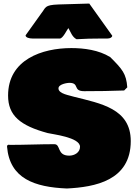

<svg xmlns="http://www.w3.org/2000/svg" viewBox="-20 -1030 765 1079"><path d="M123.7 -831.4C123.7 -818.7 144.5 -813.5 163.1 -813.5H316.4C334 -813.5 357.4 -865.2 364.3 -872.1C377 -851.6 384.8 -822.3 410.2 -809.6C457 -812.5 501 -813.5 550.8 -813.5H584C599.6 -813.5 610.7 -820.7 610.7 -829.5L481.7 -1010L308.6 -1004.9C227.5 -1002 238.3 -987.3 212.9 -956.1ZM355.5 29.3C512.7 21.5 714.8 -14.6 714.8 -237.3C714.8 -420.3 545 -448.4 395.5 -486.3C373 -494.1 308.6 -502 308.6 -533.2C308.6 -558.6 362.3 -564.5 369.1 -564.5C429.7 -564.5 386.7 -517.6 453.1 -517.6C531.2 -517.6 602.5 -518.6 677.7 -521.5L695.3 -539.1C689.6 -616 667.7 -640.9 599.6 -709C535.2 -749 452.1 -759.8 380.9 -759.8C216.8 -759.8 25.4 -695.3 25.4 -493.2C25.4 -380.9 92.8 -324.2 248 -282.2C274.4 -275.4 429.7 -258.8 429.7 -205.1C429.7 -172.9 398.4 -155.3 369.1 -155.3C297.9 -155.3 323.2 -219.7 285.2 -219.7C204.1 -219.7 120.1 -215.8 39.1 -215.8C35.2 -215.8 32.2 -215.8 29.3 -216.8C22.5 -215.8 19.5 -212.9 19.5 -206.1C34.5 -26 173.9 21.5 355.5 29.3Z"/></svg>

Font: Bowlby One SC
Style: Regular
Weight: 400
Width: 1
Version: Version 1.2